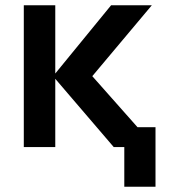

<svg xmlns="http://www.w3.org/2000/svg" viewBox="-20 -556 640 726"><path d="M70 0V-536H189V-278L400 -536H554L329 -268L500 -75H568V150H450V0H410L189 -258V0Z"/></svg>

Font: Geist Mono
Style: Bold
Weight: 700
Monospace: yes
Designer: Basement.studio, Andrés Briganti, Mateo Zaragoza
Foundry: Basement.studio, Vercel, Andrés Briganti, Guido Ferreyra, Mateo Zaragoza
Version: Version 1.500; ttfautohint (v1.8.4.7-5d5b)